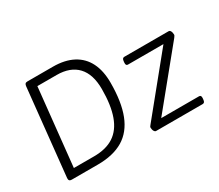

<svg xmlns="http://www.w3.org/2000/svg" viewBox="-123 -976 1430 1253"><g transform="rotate(-30 592.0 -350.0)"><path d="M105 0Q93 0 88 -6Q83 -12 84 -24L152 -676Q153 -688 158 -694Q163 -700 175 -700H367Q456 -700 517.5 -667.5Q579 -635 610 -573Q641 -511 641 -422Q641 -277 604.5 -183.5Q568 -90 493 -45Q418 0 301 0ZM155 -59H307Q398 -59 456 -97Q514 -135 542.5 -214Q571 -293 571 -414Q571 -526 517 -583.5Q463 -641 361 -641H216ZM740 0Q734 0 729 -6.5Q724 -13 722 -21.5Q720 -30 720 -36Q720 -41 722.5 -45Q725 -49 731 -56L1090 -497L1101 -467H798Q782 -467 784 -490L785 -500Q786 -512 790.5 -517.5Q795 -523 803 -523H1137Q1144 -523 1148.5 -517Q1153 -511 1155 -502.5Q1157 -494 1157 -487Q1157 -482 1154.5 -478Q1152 -474 1147 -467L787 -26L776 -56H1097Q1113 -56 1111 -33L1110 -23Q1109 -11 1104.5 -5.5Q1100 0 1091 0Z"/></g></svg>

Font: Asap Light
Style: Italic
Weight: 300
Italic angle: -6°
Designer: Pablo Cosgaya
Foundry: Omnibus-Type
Version: Version 3.001